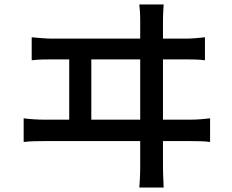

<svg xmlns="http://www.w3.org/2000/svg" viewBox="-20 -798 1040 860"><path d="M713 -778Q711 -751 710.5 -732.5Q710 -714 710 -704Q710 -697 710 -660.5Q710 -624 710 -567Q710 -510 710 -444Q710 -378 710 -311.5Q710 -245 710 -188.5Q710 -132 710 -95.5Q710 -59 710 -53Q710 -46 710.5 -21.5Q711 3 713 42H604Q607 3 607.5 -20.5Q608 -44 608 -51Q608 -57 608 -94Q608 -131 608 -188Q608 -245 608 -312Q608 -379 608 -446Q608 -513 608 -570Q608 -627 608 -663Q608 -699 608 -704Q608 -715 607.5 -732Q607 -749 604 -778ZM290 -235V-575H389V-235ZM86 -268Q109 -265 133 -263.5Q157 -262 179 -262H834Q859 -262 880.5 -264Q902 -266 921 -268V-162Q901 -165 875.5 -165.5Q850 -166 834 -166H179Q158 -166 134 -165.5Q110 -165 86 -162ZM122 -631Q145 -629 169 -627Q193 -625 215 -625H810Q835 -625 856.5 -627Q878 -629 898 -631V-528Q877 -531 851.5 -531.5Q826 -532 810 -532H215Q193 -532 169.5 -531.5Q146 -531 122 -528Z"/></svg>

Font: Noto Sans JP Thin Medium
Style: Regular
Weight: 500
Version: Version 2.004-H2;hotconv 1.0.118;makeotfexe 2.5.65603